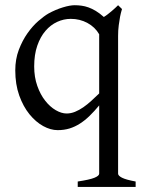

<svg xmlns="http://www.w3.org/2000/svg" viewBox="-20 -489 555 743"><path d="M237.8 -49.8Q254.4 -49.8 270.5 -56.4Q286.6 -63 302.5 -74Q318.4 -85 333.5 -98.9Q348.6 -112.8 363.8 -127.4V-356.4Q347.7 -384.3 318.4 -400.1Q289.1 -416 253.9 -416Q226.6 -416 201.2 -404.3Q175.8 -392.6 156 -369.6Q136.2 -346.7 124.3 -312.3Q112.3 -277.8 112.3 -231.9Q112.3 -190.4 124.3 -156.7Q136.2 -123 154.8 -99.4Q173.3 -75.7 195.6 -62.7Q217.8 -49.8 237.8 -49.8ZM280.8 234.4V213.4Q326.7 206.5 345.2 199Q363.8 191.4 363.8 183.1V-81.1Q345.2 -58.6 327.1 -41Q309.1 -23.4 289.8 -11Q270.5 1.5 249.3 8.1Q228 14.6 203.1 14.6Q175.8 14.6 147 -1.2Q118.2 -17.1 94 -46.9Q69.8 -76.7 54.4 -119.6Q39.1 -162.6 39.1 -216.8Q39.1 -259.8 52.7 -295.9Q66.4 -332 86.2 -360.1Q106 -388.2 128.4 -407.7Q150.9 -427.2 168 -437Q195.8 -452.1 223.1 -460.4Q250.5 -468.8 269 -468.8Q282.2 -468.8 295.4 -467Q308.6 -465.3 322.3 -460.4Q335.9 -455.6 350.6 -446.8Q365.2 -438 381.8 -423.3Q389.2 -427.7 397 -433.8Q404.8 -439.9 412.1 -446Q419.4 -452.1 426 -458.3Q432.6 -464.4 437 -468.8L452.1 -454.1Q447.3 -438 444.6 -424.1Q441.9 -410.2 439.5 -391.1Q437 -372.1 437 -350.1V183.1Q437 190.9 452.1 198.7Q467.3 206.5 504.9 213.4V234.4Z"/></svg>

Font: Akkhara
Style: Regular
Weight: 400
Designer: J. Victor Gaultney
Version: Version 1.00 June 13, 2006, initial release